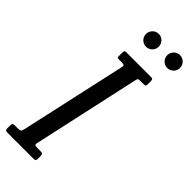

<svg xmlns="http://www.w3.org/2000/svg" viewBox="-351 -982 1022 1022"><g transform="rotate(45 159.5 -471.0)"><path d="M-52.5 -17V-41Q-52.5 -55 -37.5 -55H-15.5Q2 -55 6.8 -58Q11.5 -61 15 -75.5L147.5 -674Q151 -688.5 147.2 -691.8Q143.5 -695 124.5 -695H108.5Q99 -695 97.2 -698Q95.5 -701 95.5 -710.5V-732Q95.5 -743.5 98.5 -746.8Q101.5 -750 112.5 -750H292.5Q303 -750 306.8 -747.2Q310.5 -744.5 310.5 -733V-711Q310.5 -700 306.8 -697.5Q303 -695 291.5 -695H269.5Q254 -695 252 -690.2Q250 -685.5 247.5 -673L116 -75Q112.5 -60.5 117 -57.8Q121.5 -55 139.5 -55H155.5Q171.5 -55 174.5 -50.5Q177.5 -46 177.5 -30V-19Q177.5 -8 175 -4Q172.5 0 161.5 0H-33.5Q-45 0 -48.8 -3Q-52.5 -6 -52.5 -17ZM322.5 -845Q302.5 -845 288.5 -859Q274.5 -873 274.5 -893Q274.5 -913 288.5 -927.2Q302.5 -941.5 322.5 -941.5Q342.5 -941.5 356.5 -927.2Q370.5 -913 370.5 -893Q370.5 -873 356.5 -859Q342.5 -845 322.5 -845ZM162.5 -845Q142.5 -845 128.5 -859Q114.5 -873 114.5 -893Q114.5 -913 128.5 -927.2Q142.5 -941.5 162.5 -941.5Q182.5 -941.5 196.5 -927.2Q210.5 -913 210.5 -893Q210.5 -873 196.5 -859Q182.5 -845 162.5 -845Z"/></g></svg>

Font: Besley* Condensed
Style: Italic
Weight: 400
Width: 3
Italic angle: -13°
Designer: Owen Earl
Foundry: indestructible type*
Version: Version 3.000; ttfautohint (v1.8.3)